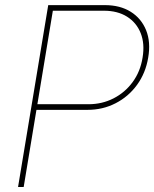

<svg xmlns="http://www.w3.org/2000/svg" viewBox="-20 -748 617 768"><path d="M52.2 0 172.9 -727.5H399.4Q460.4 -727.5 502.9 -700.9Q545.4 -674.3 564.5 -627Q583.5 -579.6 572.8 -517.6Q562.5 -455.6 528.1 -408.4Q493.7 -361.3 442.4 -335Q391.1 -308.6 330.1 -308.6H114.7L118.7 -331.1H334Q388.2 -331.1 434.1 -354.5Q480 -377.9 510.7 -419.9Q541.5 -461.9 550.3 -517.6Q559.6 -573.2 542.7 -615.5Q525.9 -657.7 488 -681.4Q450.2 -705.1 395.5 -705.1H191.4L74.7 0Z"/></svg>

Font: Inter 24pt Thin
Style: Italic
Weight: 250
Italic angle: -9.3988°
Version: Version 4.001;git-66647c0bb